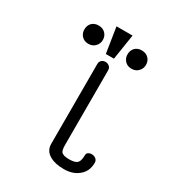

<svg xmlns="http://www.w3.org/2000/svg" viewBox="-178 -821 855 941"><g transform="rotate(30 250.0 -350.5)"><path d="M126 -677.7Q101.6 -677.7 86.9 -662.1Q74.2 -647.5 74.2 -626Q74.2 -605.5 86.9 -590.8Q101.6 -574.2 126 -574.2Q150.4 -574.2 165 -590.8Q178.7 -605.5 178.7 -626Q178.7 -647.5 165 -662.1Q150.4 -677.7 126 -677.7ZM370.1 -677.7Q345.7 -677.7 331.1 -662.1Q318.4 -647.5 318.4 -626Q318.4 -605.5 331.1 -590.8Q345.7 -574.2 370.1 -574.2Q394.5 -574.2 409.2 -590.8Q422.9 -605.5 422.9 -626Q422.9 -647.5 409.2 -662.1Q394.5 -677.7 370.1 -677.7ZM384.8 -93.8Q384.8 -57.6 370.1 -46.9Q358.4 -37.1 326.2 -37.1Q292 -37.1 282.2 -50.8Q275.4 -60.5 275.4 -88.9V-510.7Q275.4 -524.4 265.6 -532.2Q256.8 -540 244.1 -540Q231.4 -540 222.7 -532.2Q213.9 -524.4 213.9 -510.7V-59.6Q213.9 -19.5 249 0Q279.3 17.6 329.1 17.6Q377 17.6 408.2 -6.8Q445.3 -34.2 445.3 -85Q445.3 -98.6 435.5 -106.4Q426.8 -113.3 415 -114.3Q402.3 -115.2 393.6 -109.4Q384.8 -104.5 384.8 -93.8ZM293.9 -717.8H203.1L225.6 -574.2H271.5Z"/></g></svg>

Font: GulimChe
Style: Regular
Weight: 400
Monospace: yes
Version: Version 2.21